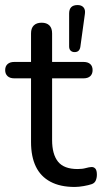

<svg xmlns="http://www.w3.org/2000/svg" viewBox="-24 -732 404 761"><path d="M272 9Q214.5 9 175.8 -11.8Q137 -32.5 118 -72Q99 -111.5 99 -169V-421.5H32.5Q15.5 -421.5 6 -430.2Q-3.5 -439 -3.5 -454Q-3.5 -469.5 6 -478Q15.5 -486.5 32.5 -486.5H99V-599.5Q99 -620.5 110 -631.2Q121 -642 141 -642Q161 -642 171.8 -631.2Q182.5 -620.5 182.5 -599.5V-486.5H307Q324.5 -486.5 333.8 -478Q343 -469.5 343 -454Q343 -439 333.8 -430.2Q324.5 -421.5 307 -421.5H182.5V-177Q182.5 -120.5 206 -91.2Q229.5 -62 283.5 -62Q302.5 -62 315.8 -65.8Q329 -69.5 338.5 -70Q347.5 -70.5 353.8 -63.8Q360 -57 360 -39.5Q360 -27 355.5 -16.5Q351 -6 339 -2Q327.5 2 307.8 5.5Q288 9 272 9ZM271.5 -525.5Q262 -525.5 256 -531.2Q250 -537 250 -548V-678.5Q250 -712 283.5 -712Q299 -712 307 -702.8Q315 -693.5 312.5 -677L294.5 -546.5Q293 -536.5 287.5 -531Q282 -525.5 271.5 -525.5Z"/></svg>

Font: Nunito ExtraLight
Style: Regular
Weight: 200
Designer: Vernon Adams
Foundry: Vernon Adams
Version: Version 3.602;April 4, 2023;FontCreator 14.0.0.2856 64-bit